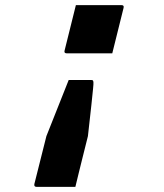

<svg xmlns="http://www.w3.org/2000/svg" viewBox="-20 -567 640 749"><path d="M276 -547H454Q465 -547 462 -536L418 -359H240Q229 -359 232 -370ZM248 -255H336Q342 -255 343 -252Q344 -251 344.5 -245.5Q345 -240 343 -220.5Q341 -201 336.5 -157.5Q332 -114 323 -36L301 52Q294 80 287.5 106.5Q281 133 274 162H123Q112 162 114 151L161 -36Q183 -91 204.5 -145.5Q226 -200 248 -255Z"/></svg>

Font: Recursive Mn Lnr St
Style: Bold Italic
Weight: 700
Italic angle: -15°
Monospace: yes
Version: Version 1.079;hotconv 1.0.112;makeotfexe 2.5.65598; ttfautoh